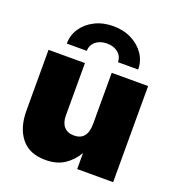

<svg xmlns="http://www.w3.org/2000/svg" viewBox="-135 -849 889 968"><g transform="rotate(20 309.0 -364.5)"><path d="M215.8 11.7Q129.9 11.7 85.9 -43Q42 -97.7 42 -190.4V-515.6H237.3V-234.4Q237.3 -195.8 256.1 -174.6Q274.9 -153.3 309.1 -153.3Q380.9 -153.3 380.9 -242.2V-515.6H576.2V0H383.3V-85.9Q357.4 -41.5 316.9 -14.9Q276.4 11.7 215.8 11.7ZM309.1 -739.7Q363.8 -739.7 407 -718Q450.2 -696.3 475.3 -659.4Q500.5 -622.6 500.5 -576.7H392.1Q392.1 -607.4 368.9 -627Q345.7 -646.5 309.1 -646.5Q272 -646.5 248.5 -627Q225.1 -607.4 225.1 -576.7H117.7Q117.7 -622.6 142.8 -659.4Q168 -696.3 211.2 -718Q254.4 -739.7 309.1 -739.7Z"/></g></svg>

Font: Inter Display Black
Style: Regular
Weight: 900
Designer: Rasmus Andersson
Foundry: rsms
Version: Version 4.000;git-a52131595